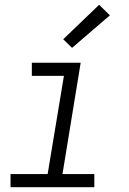

<svg xmlns="http://www.w3.org/2000/svg" viewBox="-20 -782 540 802"><path d="M24 0V-55H179L247 -465H113V-520H317L241 -55H374V0ZM281 -582 244 -618 394 -762 439 -718Z"/></svg>

Font: Iosevka SS04 Light
Style: Italic
Weight: 300
Italic angle: -9°
Monospace: yes
Designer: Belleve Invis
Foundry: Belleve Invis
Version: Version 19.0.0; ttfautohint (v1.8.4)